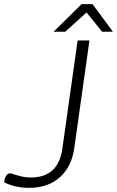

<svg xmlns="http://www.w3.org/2000/svg" viewBox="-51 -895 564 925"><path d="M-31 -17Q-29 -37 -21 -48.5Q-13 -60 -3 -60Q4 -60 19 -54Q23 -53 46.5 -46.5Q70 -40 98 -40Q232 -40 250 -183L323 -700H380L307 -183Q295 -93 238 -41.5Q181 10 88 10Q51 10 18.5 1.5Q-14 -7 -31 -17ZM342 -875H395L493 -742H441L366 -835L263 -742H207Z"/></svg>

Font: Krub Light
Style: Italic
Weight: 300
Italic angle: -8°
Designer: Ekaluck Peanpanawate
Foundry: Cadson Demak Co.,Ltd.
Version: Version 1.000; ttfautohint (v1.6)